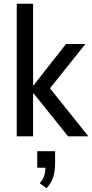

<svg xmlns="http://www.w3.org/2000/svg" viewBox="-20 -725 490 1021"><path d="M69 0V-705H156V-272H159L331 -491H434L228 -233L230 -275L450 0H342L159 -228H156V0ZM227 276 191 249Q209 230 215.5 207.5Q222 185 222 156L238 167H178V79H273V145Q273 184 263 216.5Q253 249 227 276Z"/></svg>

Font: Nunito Sans 10pt Condensed Medium
Style: Regular
Weight: 500
Width: 3
Designer: Vernon Adams
Foundry: Vernon Adams
Version: Version 3.101;gftools[0.9.27]